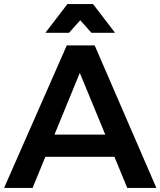

<svg xmlns="http://www.w3.org/2000/svg" viewBox="-21 -923 788 943"><path d="M307 -700H444L747 0H604L371 -565L139 0H-1ZM160 -262H577V-153H160ZM310 -903H436L544 -762H428L336 -865H410L318 -762H202Z"/></svg>

Font: Alexandria Medium
Style: Regular
Weight: 500
Designer: Mohamed Gaber
Foundry: Kief Type Foundry
Version: Version 5.100